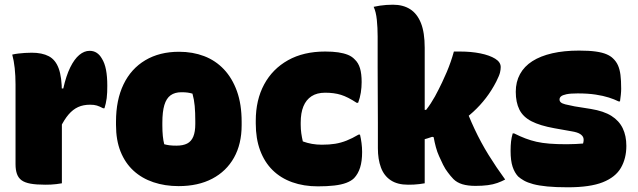

<svg xmlns="http://www.w3.org/2000/svg" viewBox="-20 -779 2710 816"><path d="M212 -403H249Q261 -457 278.5 -492.5Q296 -528 317 -545.5Q338 -563 361 -563Q378 -563 391 -554.5Q404 -546 413 -530Q425 -511 430.5 -482.5Q436 -454 436 -415Q436 -400 435.5 -387Q435 -374 433.5 -362Q432 -350 429.5 -339.5Q427 -329 424 -319H418Q403 -327 391.5 -330.5Q380 -334 363 -334Q334 -334 312 -324Q290 -314 271.5 -292.5Q253 -271 236 -236ZM243 0Q231 2 219.5 3.5Q208 5 196 5.5Q184 6 172 6Q134 6 109.5 1.5Q85 -3 71.5 -13Q58 -23 52 -40Q46 -57 46 -81Q46 -115 46 -150Q46 -185 46 -219.5Q46 -254 46 -287Q46 -320 46 -354Q46 -388 46 -420Q46 -457 42.5 -489.5Q39 -522 32 -547Q45 -550 58 -551.5Q71 -553 85.5 -554Q100 -555 115 -555Q159 -555 187.5 -540Q216 -525 229.5 -488Q243 -451 243 -386Q243 -347 243 -307.5Q243 -268 243 -229Q243 -190 243 -151Q243 -112 243 -74Q243 -36 243 0Z M741 -559Q799 -559 847.5 -540.5Q896 -522 931.5 -484.5Q967 -447 987 -391.5Q1007 -336 1007 -261V-247Q1007 -167 974.5 -109Q942 -51 882 -19.5Q822 12 739 12Q681 12 632 -4.5Q583 -21 547.5 -53.5Q512 -86 492.5 -134.5Q473 -183 473 -248V-262Q473 -354 505 -420.5Q537 -487 597.5 -523Q658 -559 741 -559ZM751 -387Q723 -387 705 -374Q687 -361 678.5 -332.5Q670 -304 670 -257V-246Q670 -221 672 -201Q674 -181 678 -166Q689 -163 700.5 -161.5Q712 -160 730 -160Q758 -160 775.5 -169Q793 -178 801.5 -198.5Q810 -219 810 -252V-263Q810 -301 807.5 -328.5Q805 -356 798 -381Q788 -384 777.5 -385.5Q767 -387 751 -387Z M1362 -560Q1394 -560 1417.5 -556.5Q1441 -553 1458.5 -546Q1476 -539 1488 -526Q1503 -512 1510 -489Q1517 -466 1517 -430Q1517 -408 1513.5 -385.5Q1510 -363 1502 -342H1496Q1458 -367 1429 -376Q1400 -385 1362 -385Q1327 -385 1304 -370Q1281 -355 1269.5 -327Q1258 -299 1258 -258V-249Q1258 -230 1260.5 -212.5Q1263 -195 1267 -178Q1286 -171 1306 -167.5Q1326 -164 1348 -164Q1380 -164 1404.5 -168Q1429 -172 1453 -181.5Q1477 -191 1504 -207H1510Q1514 -190 1516.5 -171Q1519 -152 1519 -133Q1519 -94 1510.5 -67Q1502 -40 1485 -22Q1473 -10 1452 -2Q1431 6 1400.5 9.5Q1370 13 1331 13Q1271 13 1222 -4.5Q1173 -22 1138.5 -56Q1104 -90 1085.5 -140Q1067 -190 1067 -254V-266Q1067 -354 1102.5 -420Q1138 -486 1204 -523Q1270 -560 1362 -560Z M1785 0Q1773 2 1761.5 3.5Q1750 5 1738.5 5.5Q1727 6 1714 6Q1669 6 1640.5 -13Q1612 -32 1599 -67Q1586 -102 1586 -149Q1586 -201 1586 -256Q1586 -311 1585.5 -370Q1585 -429 1585 -492.5Q1585 -556 1585 -624Q1585 -661 1581.5 -695Q1578 -729 1568 -750Q1581 -753 1594.5 -755Q1608 -757 1622 -758Q1636 -759 1650 -759Q1693 -759 1723 -740Q1753 -721 1769 -681Q1785 -641 1785 -576Q1785 -515 1785 -446.5Q1785 -378 1785 -305Q1785 -232 1785 -155Q1785 -78 1785 0ZM2001 11Q1968 11 1945 4Q1922 -3 1907 -18Q1900 -25 1894.5 -32Q1889 -39 1883.5 -46Q1878 -53 1873 -61Q1868 -69 1863 -79Q1854 -98 1846 -115.5Q1838 -133 1832.5 -153.5Q1827 -174 1823 -196L1798 -202L1946 -355Q1970 -288 1997 -230.5Q2024 -173 2056.5 -120.5Q2089 -68 2127 -16Q2112 -8 2094 -1.5Q2076 5 2053 8Q2030 11 2001 11ZM1750 -312H1791Q1802 -326 1811 -340Q1820 -354 1828.5 -369Q1837 -384 1844.5 -399.5Q1852 -415 1859 -429Q1870 -452 1879 -473.5Q1888 -495 1895.5 -516.5Q1903 -538 1909 -560H1935Q1983 -560 2022 -552Q2061 -544 2084.5 -529.5Q2108 -515 2108 -494Q2108 -483 2105 -470.5Q2102 -458 2089 -432Q2070 -395 2045.5 -363Q2021 -331 1991.5 -304Q1962 -277 1930 -255.5Q1898 -234 1864 -217.5Q1830 -201 1795.5 -190.5Q1761 -180 1727 -175Z M2389 -166Q2410 -166 2427 -167Q2444 -168 2458 -169Q2462 -183 2459.5 -192.5Q2457 -202 2445.5 -209.5Q2434 -217 2409 -221L2336 -234Q2275 -245 2239 -263.5Q2203 -282 2187.5 -313Q2172 -344 2172 -389Q2172 -431 2190 -464Q2208 -497 2242.5 -519Q2277 -541 2327 -552.5Q2377 -564 2441 -564Q2484 -564 2512 -560Q2540 -556 2557.5 -548.5Q2575 -541 2585 -531Q2599 -518 2606.5 -501Q2614 -484 2617 -460.5Q2620 -437 2620 -402Q2620 -390 2618.5 -376Q2617 -362 2615 -348H2609Q2591 -357 2567.5 -364.5Q2544 -372 2511.5 -377Q2479 -382 2435 -382Q2404 -382 2387.5 -378.5Q2371 -375 2364.5 -369.5Q2358 -364 2358 -356Q2358 -349 2363.5 -344Q2369 -339 2382.5 -335.5Q2396 -332 2422 -327L2491 -316Q2546 -307 2578.5 -286.5Q2611 -266 2626.5 -234Q2642 -202 2642 -159Q2642 -106 2619 -66Q2596 -26 2542 -4.5Q2488 17 2393 17Q2342 17 2306 13.5Q2270 10 2246 3.5Q2222 -3 2207 -11.5Q2192 -20 2182 -29Q2167 -45 2158.5 -70.5Q2150 -96 2150 -138Q2150 -161 2152 -178Q2154 -195 2159 -212H2165Q2191 -199 2213.5 -190.5Q2236 -182 2260 -176.5Q2284 -171 2315.5 -168.5Q2347 -166 2389 -166Z"/></svg>

Font: Recursive Casual Black
Style: Regular
Weight: 900
Version: Version 1.047